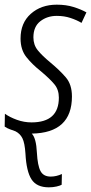

<svg xmlns="http://www.w3.org/2000/svg" viewBox="-23 -562 391 822"><path d="M186 240Q204 240 219 236.5Q234 233 241 229L242 183Q218 194 194 194Q163 194 150.5 170.5Q138 147 135 92Q132 29 113 10Q285 7 285 -149Q285 -200 259 -230.5Q233 -261 192 -295Q157 -324 138.5 -347Q120 -370 120 -402Q120 -448 149.5 -471Q179 -494 220 -494Q252 -494 279 -485Q306 -476 326 -464L347 -509Q324 -522 292 -532Q260 -542 220 -542Q153 -542 109 -503Q65 -464 65 -397Q65 -349 90 -317.5Q115 -286 153 -256Q191 -224 210 -201Q229 -178 229 -144Q229 -38 112 -38Q80 -38 49.5 -49Q19 -60 -2 -75L-3 -20Q7 -13 19.5 -8.5Q32 -4 43 0Q63 10 73 30Q83 50 86 96Q90 172 112 206Q134 240 186 240Z"/></svg>

Font: Noto Sans Display SemiCondensed Light
Style: Italic
Weight: 300
Width: 4
Italic angle: -12°
Designer: Monotype Design Team
Foundry: Monotype Imaging Inc.
Version: Version 1.900